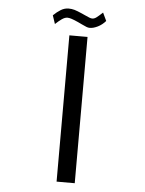

<svg xmlns="http://www.w3.org/2000/svg" viewBox="-58 -902 716 948"><g transform="rotate(5 300.0 -428.0)"><path d="M348.5 -725V0H258.5V-725ZM315 -784.5 295 -794Q272.5 -804 261.2 -807.5Q250 -811 241.5 -811Q229 -811 214.2 -800.8Q199.5 -790.5 182.5 -774.5L168.5 -816.5Q187 -834.5 205.2 -845.5Q223.5 -856.5 243.5 -856.5Q259 -856.5 272.8 -852.5Q286.5 -848.5 311.5 -837.5L323.5 -832Q341 -824 349.2 -820.8Q357.5 -817.5 363.5 -817.5Q373.5 -817.5 383.5 -824.8Q393.5 -832 414.5 -851.5L433.5 -811.5Q416.5 -792 394.8 -781.2Q373 -770.5 355.5 -770.5Q347 -770.5 339 -773.8Q331 -777 315 -784.5Z"/></g></svg>

Font: JuliaMono
Style: Italic
Weight: 400
Italic angle: -9°
Monospace: yes
Designer: cormullion
Foundry: corm
Version: Version 0.057; ttfautohint (v1.8.4)